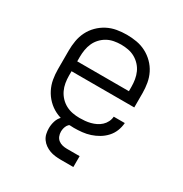

<svg xmlns="http://www.w3.org/2000/svg" viewBox="-167 -667 934 978"><g transform="rotate(30 300.0 -178.0)"><path d="M302 8Q273 8 243.5 3Q214 -2 188 -15Q162 -28 141 -49Q120 -70 106.5 -96.5Q93 -123 88 -152Q83 -181 83 -210V-320Q83 -349 88 -378Q93 -407 106 -433Q119 -459 140 -480Q161 -501 187 -514.5Q213 -528 242 -533Q271 -538 300 -538Q329 -538 358 -533Q387 -528 413 -514.5Q439 -501 460 -480Q481 -459 494 -433Q507 -407 512 -378Q517 -349 517 -320V-236H148V-210Q148 -189 151.5 -168Q155 -147 164 -128Q173 -109 187.5 -93.5Q202 -78 220.5 -68Q239 -58 260 -54Q281 -50 302 -50Q318 -50 334 -51.5Q350 -53 365.5 -57Q381 -61 395.5 -68Q410 -75 422 -86Q434 -97 441.5 -112Q449 -127 450 -143H515Q513 -118 504 -95.5Q495 -73 478.5 -55Q462 -37 441 -24.5Q420 -12 397 -4.5Q374 3 350 5.5Q326 8 302 8ZM148 -294H452V-320Q452 -341 448.5 -362Q445 -383 436.5 -402Q428 -421 413.5 -436.5Q399 -452 381 -462Q363 -472 342 -476Q321 -480 300 -480Q279 -480 258 -476Q237 -472 219 -462Q201 -452 186.5 -436.5Q172 -421 163.5 -402Q155 -383 151.5 -362Q148 -341 148 -320ZM325 182Q309 182 292.5 180Q276 178 261 172.5Q246 167 232.5 157.5Q219 148 209.5 134.5Q200 121 196.5 105Q193 89 193 73Q193 52 199.5 31Q206 10 221.5 -5Q237 -20 258 -26.5Q279 -33 300 -33V0Q290 0 280.5 4.5Q271 9 265.5 18Q260 27 257.5 37Q255 47 255 57Q255 71 260 83.5Q265 96 275.5 104Q286 112 299 115Q312 118 325 118H400V182Z"/></g></svg>

Font: Iosevka Curly Light Extended
Style: Regular
Weight: 300
Width: 7
Monospace: yes
Designer: Belleve Invis
Foundry: Belleve Invis
Version: Version 11.1.0; ttfautohint (v1.8.3)